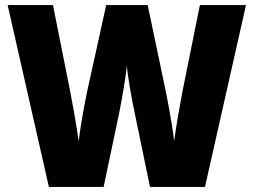

<svg xmlns="http://www.w3.org/2000/svg" viewBox="-20 -827 995 754"><path d="M946 -807H765L696 -465C687 -418 670 -323 664 -272C656 -345 632 -467 620 -521L560 -807H397L334 -521C321 -468 298 -349 289 -272C282 -326 264 -426 256 -466L188 -807H10L172 -93H387L449 -388C456 -424 474 -519 478 -570C483 -515 500 -425 508 -388L569 -93H785Z"/></svg>

Font: Noto Sans Kannada UI SemiCondensed Black
Style: Regular
Weight: 900
Width: 4
Designer: Jelle Bosma - Monotype Design Team
Foundry: Monotype Imaging Inc.
Version: Version 2.005